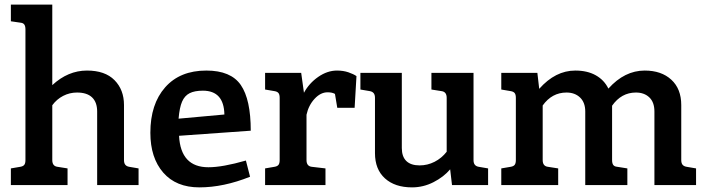

<svg xmlns="http://www.w3.org/2000/svg" viewBox="-20 -800 3051 830"><path d="M579 -72V0H400V-318Q400 -358 378 -379Q356 -400 313 -400Q281 -400 253 -385.5Q225 -371 206 -345V-108Q206 -82 228 -79L272 -72V0H27V-72L68 -79Q80 -81 85 -87.5Q90 -94 90 -108V-673Q90 -687 85 -694Q80 -701 68 -702L27 -708V-780H206V-432Q274 -495 356 -495Q434 -495 475 -453.5Q516 -412 516 -346V-108Q516 -95 521.5 -88Q527 -81 538 -79Z M1043 -106 1061 -36Q946 10 842 10Q741 10 685.5 -54Q630 -118 630 -226Q630 -350 694 -422.5Q758 -495 872 -495Q978 -495 1021 -432.5Q1064 -370 1064 -235L754 -213Q761 -77 881 -77Q942 -77 1043 -106ZM752 -287 950 -305Q948 -408 857 -408Q821 -408 799.5 -397Q778 -386 767 -360.5Q756 -335 752 -287Z M1521 -471 1513 -334H1438L1428 -394Q1416 -401 1396 -401Q1366 -401 1340 -373Q1314 -345 1305 -304V-108Q1305 -82 1327 -79L1387 -72V0H1126V-72L1167 -79Q1179 -81 1184 -87.5Q1189 -94 1189 -108V-377Q1189 -391 1184 -397.5Q1179 -404 1167 -406L1126 -413V-485H1282L1294 -399Q1316 -440 1355.5 -467.5Q1395 -495 1437 -495Q1464 -495 1486 -487.5Q1508 -480 1521 -471Z M2090 -72V0H1934L1926 -68Q1898 -35 1854 -12.5Q1810 10 1761 10Q1687 10 1644 -29Q1601 -68 1601 -138V-377Q1601 -390 1595.5 -397Q1590 -404 1579 -406L1538 -413V-485H1717V-160Q1717 -123 1736.5 -104Q1756 -85 1794 -85Q1828 -85 1858.5 -100.5Q1889 -116 1911 -144V-377Q1911 -403 1889 -406L1845 -413V-485H2027V-108Q2027 -95 2032.5 -88Q2038 -81 2049 -79Z M2989 -72V0H2809V-318Q2809 -358 2787 -379Q2765 -400 2729 -400Q2666 -400 2626 -343V-322V-108Q2626 -94 2631 -87Q2636 -80 2648 -79L2692 -72V0H2510V-318Q2510 -357 2487.5 -378.5Q2465 -400 2429 -400Q2366 -400 2326 -344V-108Q2326 -82 2348 -79L2393 -72V0H2147V-72L2188 -79Q2200 -81 2205 -87.5Q2210 -94 2210 -108V-377Q2210 -391 2205 -397.5Q2200 -404 2188 -406L2147 -413V-485H2303L2311 -416Q2381 -495 2467 -495Q2519 -495 2555.5 -474.5Q2592 -454 2610 -417Q2680 -495 2767 -495Q2839 -495 2882 -455.5Q2925 -416 2925 -346V-108Q2925 -95 2930.5 -88Q2936 -81 2948 -79Z"/></svg>

Font: Enriqueta SemiBold
Style: Regular
Weight: 600
Designer: Viviana Monsalve, Gustavo Ibarra
Foundry: 72Puntos
Version: Version 2.000